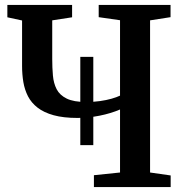

<svg xmlns="http://www.w3.org/2000/svg" viewBox="-20 -763 756 783"><path d="M307.5 -171V-531H360.5V-171ZM469.5 -316.5Q432.5 -300.5 386 -291.2Q339.5 -282 296 -282Q239 -282 199 -293Q159 -304 133.5 -323.8Q108 -343.5 94.2 -370.2Q80.5 -397 75.2 -428.5Q70 -460 70 -494V-679.5L10 -692.5V-743H274V-692.5L193 -680V-522.5Q193 -486.5 195.8 -455Q198.5 -423.5 211 -399.2Q223.5 -375 252 -361Q280.5 -347 331.5 -347Q361.5 -347 387.8 -350.8Q414 -354.5 435 -360.5Q456 -366.5 469.5 -373V-680.5L382.5 -693V-743H675.5V-693L592 -680V-59.5L676 -47.5V0H363V-48.5L469.5 -59.5Z"/></svg>

Font: Merriweather 36pt SemiBold
Style: Regular
Weight: 600
Version: Version 2.100